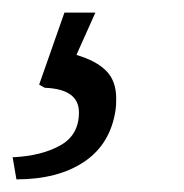

<svg xmlns="http://www.w3.org/2000/svg" viewBox="-38 -37 291 304"><path d="M87 141Q87 104 33 102L24 97L64 -17H113L83 50Q114 59 130 75Q146 91 146 119Q146 131 145 137Q137 191 95.5 219Q54 247 -12 247L-18 212Q27 210 57 193.5Q87 177 87 141Z"/></svg>

Font: Andada Pro
Style: Italic
Weight: 400
Italic angle: -7°
Designer: Carolina Giovagnoli
Foundry: Huerta Tipografica
Version: Version 3.005; ttfautohint (v1.8.4)